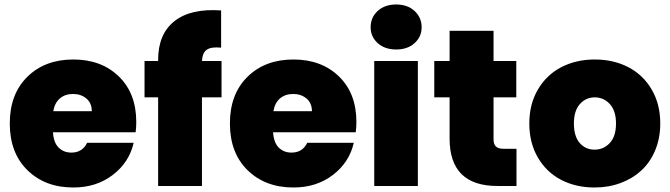

<svg xmlns="http://www.w3.org/2000/svg" viewBox="-20 -835 3008 862"><path d="M219.2 -335.9H392.1Q392.1 -372.1 367.9 -392.6Q343.8 -413.1 308.1 -413.1Q272.5 -413.1 249 -393.3Q225.6 -373.5 219.2 -335.9ZM580.1 -193.8Q560.1 -106 486.3 -49.6Q412.6 6.8 309.1 6.8Q182.6 6.8 103.3 -70.8Q23.9 -148.4 23.9 -280.8Q23.9 -412.6 102.8 -490.2Q181.6 -567.9 309.1 -567.9Q435.1 -567.9 513.4 -491.9Q591.8 -416 591.8 -287.1Q591.8 -264.2 588.9 -241.2H217.8Q220.7 -194.8 243.2 -172.4Q265.6 -149.9 300.8 -149.9Q349.6 -149.9 371.1 -193.8Z M689.9 0V-397.9H628.9V-561H689.9V-565.9Q689.9 -682.1 763.2 -740Q836.4 -797.9 972.7 -788.1V-621.1Q928.2 -625.5 908.4 -611.8Q888.7 -598.1 886.7 -561H974.6V-397.9H886.7V0Z M1207.5 -335.9H1380.4Q1380.4 -372.1 1356.2 -392.6Q1332 -413.1 1296.4 -413.1Q1260.7 -413.1 1237.3 -393.3Q1213.9 -373.5 1207.5 -335.9ZM1568.4 -193.8Q1548.3 -106 1474.6 -49.6Q1400.9 6.8 1297.4 6.8Q1170.9 6.8 1091.6 -70.8Q1012.2 -148.4 1012.2 -280.8Q1012.2 -412.6 1091.1 -490.2Q1169.9 -567.9 1297.4 -567.9Q1423.3 -567.9 1501.7 -491.9Q1580.1 -416 1580.1 -287.1Q1580.1 -264.2 1577.1 -241.2H1206.1Q1209 -194.8 1231.4 -172.4Q1253.9 -149.9 1289.1 -149.9Q1337.9 -149.9 1359.4 -193.8Z M1660.2 0V-561H1856V0ZM1758.8 -612.8Q1707.5 -612.8 1675.8 -641.4Q1644 -669.9 1644 -712.9Q1644 -756.8 1675.8 -785.9Q1707.5 -814.9 1758.8 -814.9Q1809.6 -814.9 1841.3 -785.6Q1873 -756.3 1873 -712.9Q1873 -669.9 1841.3 -641.4Q1809.6 -612.8 1758.8 -612.8Z M1998.5 -212.9V-397.9H1929.7V-561H1998.5V-696.8H2195.8V-561H2297.9V-397.9H2195.8V-210Q2195.8 -187.5 2206.5 -177.2Q2217.3 -167 2241.7 -167H2298.8V0H2213.4Q1998.5 0 1998.5 -212.9Z M2944.3 -280.8Q2944.3 -214.8 2921.6 -160.4Q2898.9 -106 2859.4 -69.6Q2819.8 -33.2 2765.9 -13.2Q2711.9 6.8 2649.4 6.8Q2565.9 6.8 2499.8 -27.3Q2433.6 -61.5 2395 -127.4Q2356.4 -193.4 2356.4 -280.8Q2356.4 -367.7 2395.3 -433.6Q2434.1 -499.5 2500.5 -533.7Q2566.9 -567.9 2650.4 -567.9Q2733.9 -567.9 2800.3 -533.7Q2866.7 -499.5 2905.5 -433.6Q2944.3 -367.7 2944.3 -280.8ZM2556.6 -280.8Q2556.6 -222.7 2582.8 -192.9Q2608.9 -163.1 2649.4 -163.1Q2689.9 -163.1 2717.8 -193.1Q2745.6 -223.1 2745.6 -280.8Q2745.6 -337.4 2718 -367.7Q2690.4 -397.9 2650.4 -397.9Q2610.4 -397.9 2583.5 -367.9Q2556.6 -337.9 2556.6 -280.8Z"/></svg>

Font: Poppins ExtraBold
Style: Regular
Weight: 800
Designer: Ninad Kale (Devanagari), Jonny Pinhorn (Latin)
Foundry: Indian Type Foundry
Version: Version 3.200;PS 1.000;hotconv 16.6.54;makeotf.lib2.5.65590